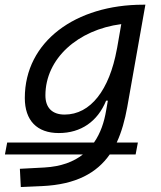

<svg xmlns="http://www.w3.org/2000/svg" viewBox="-62 -542 667 797"><path d="M-41.5 99.1H282.2C243.7 129.4 191.9 149.4 122.1 153.3L20.5 158.7L24.4 234.4L112.3 230.5C254.4 224.1 340.3 175.3 393.6 99.1H501L510.3 49.8H422.4C442.9 5.9 456.5 -43.9 466.3 -98.1L541.5 -522.5H532.2C252.4 -522.5 41 -370.1 41 -135.3C41 -42 91.3 10.3 182.1 10.3C274.4 10.3 343.3 -38.1 378.4 -124H385.7L378.4 -82.5C370.6 -35.6 355.5 10.7 328.1 49.8H-32.2ZM441.4 -441.9 424.3 -343.8 422.9 -336.9C392.1 -169.4 314.5 -66.4 206.1 -66.4C154.8 -66.4 126.5 -94.7 126.5 -146C126.5 -298.8 261.2 -418.5 441.4 -441.9Z"/></svg>

Font: Cascadia Code SemiLight
Style: Italic
Weight: 350
Italic angle: -10°
Monospace: yes
Designer: Aaron Bell
Foundry: Saja Typeworks
Version: Version 2404.023